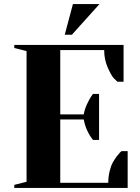

<svg xmlns="http://www.w3.org/2000/svg" viewBox="-20 -920 685 940"><path d="M275 -360H390Q394 -384 405.5 -409Q417 -434 426 -447L435 -460H465V-235H435Q400 -280 390 -335H275V-25H510Q510 -54 516.5 -81Q523 -108 532.5 -125Q542 -142 552 -155Q562 -168 568 -174L575 -180H605V0H50V-15L110 -30V-670L50 -685V-700H585V-520H555Q548 -526 537 -537Q526 -548 508 -588Q490 -628 490 -675H275ZM337 -900H467L332 -750H297Z"/></svg>

Font: Yeseva One
Style: Regular
Weight: 400
Designer: Jovanny Lemonad
Foundry: Jovanny Lemonad
Version: Version 2.000